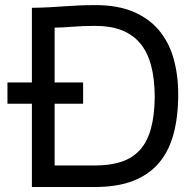

<svg xmlns="http://www.w3.org/2000/svg" viewBox="-20 -747 776 767"><path d="M9.8 -417.5H107.4V-715.8Q147 -716.3 177 -718Q207 -719.7 235.1 -721.7Q263.2 -723.6 293.2 -725.1Q323.2 -726.6 362.3 -726.6Q449.2 -726.6 511.7 -700.4Q574.2 -674.3 614.3 -627Q654.3 -579.6 673.1 -514.2Q691.9 -448.7 691.9 -370.1Q691.9 -280.8 673.3 -211.9Q654.8 -143.1 614.7 -95.9Q574.7 -48.8 511.7 -24.4Q448.7 0 359.4 0H107.4V-332.5H9.8ZM598.1 -357.9Q598.1 -505.4 539.6 -574.5Q481 -643.6 362.3 -643.6Q308.1 -643.6 267.8 -640.1Q227.5 -636.7 198.2 -636.7V-417.5H312V-332.5H198.2V-85.9H359.4Q420.9 -85.9 465.8 -101.1Q510.7 -116.2 539.8 -148.9Q568.8 -181.6 583 -233.4Q597.2 -285.2 598.1 -357.9Z"/></svg>

Font: Arian AMU
Style: Regular
Weight: 400
Designer: Ruben Hakobyan (Tarumian)
Foundry: Ruben Hakobyan (Tarumian)
Version: Version 4.003